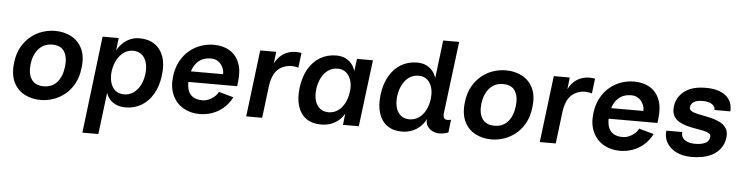

<svg xmlns="http://www.w3.org/2000/svg" viewBox="-52 -960 5604 1449"><g transform="rotate(5 2750.5 -235.0)"><path d="M266 12Q199 12 144 -16.5Q89 -45 60.5 -104Q32 -163 43 -253Q51 -321 79 -370.5Q107 -420 147.5 -453Q188 -486 236 -501.5Q284 -517 331 -517Q399 -517 453.5 -488.5Q508 -460 536.5 -401.5Q565 -343 553 -253Q545 -185 517.5 -135.5Q490 -86 449.5 -53Q409 -20 361.5 -4Q314 12 266 12ZM279 -93Q344 -93 381.5 -136Q419 -179 428 -253Q437 -325 410.5 -368.5Q384 -412 318 -412Q256 -412 216.5 -368.5Q177 -325 168 -253Q159 -179 187.5 -136Q216 -93 279 -93Z M762 -86 723 230H602L691 -505H813L802 -411Q817 -439 841 -463Q865 -487 897.5 -502Q930 -517 970 -517Q1038 -517 1084.5 -485.5Q1131 -454 1152 -395Q1173 -336 1162 -252Q1152 -170 1117.5 -111Q1083 -52 1029.5 -20Q976 12 910 12Q871 12 840.5 -0.5Q810 -13 790.5 -35Q771 -57 762 -86ZM888 -85Q929 -85 960 -106.5Q991 -128 1011 -165.5Q1031 -203 1037 -253Q1043 -299 1032.5 -337Q1022 -375 996 -397Q970 -419 930 -419Q891 -419 860 -397Q829 -375 809 -337.5Q789 -300 782 -252Q776 -204 787 -166Q798 -128 823.5 -107Q849 -86 888 -85Z M1470 13Q1402 13 1347.5 -18Q1293 -49 1265 -109Q1237 -169 1247 -253Q1255 -319 1282 -368.5Q1309 -418 1348.5 -451Q1388 -484 1435.5 -500.5Q1483 -517 1533 -517Q1603 -517 1653.5 -486.5Q1704 -456 1727 -397Q1750 -338 1739 -252L1735 -221H1340L1350 -302H1621Q1623 -316 1618 -334.5Q1613 -353 1601 -370.5Q1589 -388 1569 -400Q1549 -412 1520 -412Q1474 -412 1442 -392Q1410 -372 1391.5 -336Q1373 -300 1367 -252Q1362 -206 1370.5 -169.5Q1379 -133 1407 -112.5Q1435 -92 1485 -92Q1505 -92 1527.5 -101Q1550 -110 1570 -126.5Q1590 -143 1602 -166L1714 -135Q1688 -85 1649.5 -52Q1611 -19 1565.5 -3Q1520 13 1470 13Z M1823 0 1885 -505H2006L1996 -416Q2006 -436 2020.5 -454.5Q2035 -473 2055 -487Q2075 -501 2100 -509Q2125 -517 2154 -517Q2162 -517 2176 -516Q2190 -515 2197 -513L2183 -400Q2169 -405 2146 -407.5Q2123 -410 2104 -406Q2063 -398 2036 -376.5Q2009 -355 1994 -320Q1979 -285 1973 -237L1944 0Z M2390 12Q2322 12 2277.5 -20Q2233 -52 2214.5 -111Q2196 -170 2206 -252Q2217 -336 2251.5 -395Q2286 -454 2340 -485.5Q2394 -517 2460 -517Q2503 -517 2532.5 -502Q2562 -487 2580 -463Q2598 -439 2606 -411L2618 -505H2739L2676 0H2556L2566 -87Q2551 -58 2525 -35.5Q2499 -13 2465.5 -0.5Q2432 12 2390 12ZM2440 -85Q2479 -86 2509.5 -107Q2540 -128 2560 -166Q2580 -204 2586 -252Q2593 -300 2581.5 -337.5Q2570 -375 2544.5 -397Q2519 -419 2480 -419Q2439 -419 2408 -397Q2377 -375 2357.5 -337Q2338 -299 2332 -253Q2326 -203 2336.5 -165.5Q2347 -128 2373 -106.5Q2399 -85 2440 -85Z M3184 -99Q3167 -65 3140 -40Q3113 -15 3078 -1.5Q3043 12 3002 12Q2936 12 2891.5 -20Q2847 -52 2828 -111Q2809 -170 2819 -252Q2830 -336 2864.5 -395Q2899 -454 2952.5 -485.5Q3006 -517 3073 -517Q3115 -517 3144.5 -502Q3174 -487 3192.5 -463.5Q3211 -440 3219 -412L3254 -700H3375L3307 -154Q3304 -124 3316 -112.5Q3328 -101 3365 -109L3354 -13Q3343 -7 3323.5 -3Q3304 1 3284 1Q3260 1 3235 -10.5Q3210 -22 3195 -44.5Q3180 -67 3184 -99ZM3053 -85Q3092 -86 3122.5 -107Q3153 -128 3173 -166Q3193 -204 3199 -252Q3208 -324 3179.5 -371.5Q3151 -419 3093 -419Q3052 -419 3021 -397Q2990 -375 2970.5 -337Q2951 -299 2945 -253Q2939 -203 2949.5 -165.5Q2960 -128 2986 -106.5Q3012 -85 3053 -85Z M3681 12Q3614 12 3559 -16.5Q3504 -45 3475.5 -104Q3447 -163 3458 -253Q3466 -321 3494 -370.5Q3522 -420 3562.5 -453Q3603 -486 3651 -501.5Q3699 -517 3746 -517Q3814 -517 3868.5 -488.5Q3923 -460 3951.5 -401.5Q3980 -343 3968 -253Q3960 -185 3932.5 -135.5Q3905 -86 3864.5 -53Q3824 -20 3776.5 -4Q3729 12 3681 12ZM3694 -93Q3759 -93 3796.5 -136Q3834 -179 3843 -253Q3852 -325 3825.5 -368.5Q3799 -412 3733 -412Q3671 -412 3631.5 -368.5Q3592 -325 3583 -253Q3574 -179 3602.5 -136Q3631 -93 3694 -93Z M4047 0 4109 -505H4230L4220 -416Q4230 -436 4244.5 -454.5Q4259 -473 4279 -487Q4299 -501 4324 -509Q4349 -517 4378 -517Q4386 -517 4400 -516Q4414 -515 4421 -513L4407 -400Q4393 -405 4370 -407.5Q4347 -410 4328 -406Q4287 -398 4260 -376.5Q4233 -355 4218 -320Q4203 -285 4197 -237L4168 0Z M4654 13Q4586 13 4531.5 -18Q4477 -49 4449 -109Q4421 -169 4431 -253Q4439 -319 4466 -368.5Q4493 -418 4532.5 -451Q4572 -484 4619.5 -500.5Q4667 -517 4717 -517Q4787 -517 4837.5 -486.5Q4888 -456 4911 -397Q4934 -338 4923 -252L4919 -221H4524L4534 -302H4805Q4807 -316 4802 -334.5Q4797 -353 4785 -370.5Q4773 -388 4753 -400Q4733 -412 4704 -412Q4658 -412 4626 -392Q4594 -372 4575.5 -336Q4557 -300 4551 -252Q4546 -206 4554.5 -169.5Q4563 -133 4591 -112.5Q4619 -92 4669 -92Q4689 -92 4711.5 -101Q4734 -110 4754 -126.5Q4774 -143 4786 -166L4898 -135Q4872 -85 4833.5 -52Q4795 -19 4749.5 -3Q4704 13 4654 13Z M5198 12Q5128 12 5079.5 -13Q5031 -38 5008 -79Q4985 -120 4991 -169H5112Q5109 -142 5122 -124.5Q5135 -107 5159.5 -98Q5184 -89 5216 -89Q5263 -89 5292 -103Q5321 -117 5325 -149Q5328 -168 5311.5 -178Q5295 -188 5267.5 -193.5Q5240 -199 5206.5 -204.5Q5173 -210 5140.5 -219Q5108 -228 5081.5 -244Q5055 -260 5041 -287Q5027 -314 5032 -357Q5037 -400 5063 -436.5Q5089 -473 5137.5 -495Q5186 -517 5259 -517Q5321 -517 5361.5 -502Q5402 -487 5424.5 -462.5Q5447 -438 5454.5 -410Q5462 -382 5459 -356H5339Q5342 -379 5318 -397.5Q5294 -416 5246 -416Q5200 -416 5178 -401.5Q5156 -387 5153 -362Q5151 -344 5166.5 -333.5Q5182 -323 5210 -316.5Q5238 -310 5271 -304Q5304 -298 5337 -288.5Q5370 -279 5396.5 -263.5Q5423 -248 5437.5 -222Q5452 -196 5447 -155Q5441 -106 5411 -68Q5381 -30 5327.5 -9Q5274 12 5198 12Z"/></g></svg>

Font: Inclusive Sans SemiBold
Style: Italic
Weight: 600
Italic angle: -7°
Designer: Olivia King
Foundry: Olivia King
Version: Version 2.004